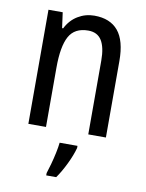

<svg xmlns="http://www.w3.org/2000/svg" viewBox="-86 -674 677 890"><g transform="rotate(10 252.5 -229.0)"><path d="M286 -613Q360 -613 398 -567.5Q436 -522 436 -426V-66H353V-413Q353 -476 333 -508Q313 -540 270 -540Q206 -540 180 -492.5Q154 -445 154 -345V-66H71V-603H138L148 -530H153Q173 -570 208.5 -591.5Q244 -613 286 -613ZM313 5Q304 39 283.5 81.5Q263 124 241 155H194V144Q200 126 207.5 99Q215 72 221 43.5Q227 15 229 -5H313Z"/></g></svg>

Font: Noto Sans Malayalam UI Condensed
Style: Regular
Weight: 400
Width: 3
Designer: Jelle Bosma - Monotype Design Team
Foundry: Monotype Imaging Inc.
Version: Version 2.104; ttfautohint (v1.8.4.7-5d5b)